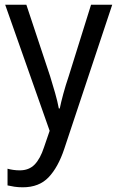

<svg xmlns="http://www.w3.org/2000/svg" viewBox="-20 -556 499 816"><path d="M2 -536H92L193 -232Q204 -196 214 -161.5Q224 -127 230 -95H234Q239 -120 249 -157Q259 -194 272 -232L367 -536H457L253 77Q227 155 186.5 197.5Q146 240 77 240Q57 240 41 237.5Q25 235 12 232V161Q22 164 36 166Q50 168 64 168Q103 168 127 143.5Q151 119 167 70L191 0Z"/></svg>

Font: Noto Sans Tamil SemiCondensed
Style: Regular
Weight: 400
Width: 4
Designer: Jelle Bosma - Monotype Design Team
Foundry: Monotype Imaging Inc.
Version: Version 2.004; ttfautohint (v1.8.4.7-5d5b)